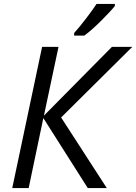

<svg xmlns="http://www.w3.org/2000/svg" viewBox="-20 -951 689 971"><path d="M520 0H423.8L199.2 -354L125 0H42L192.9 -713.9H275.9L202.1 -366.2L545.9 -713.9H648.9L289.1 -356.9ZM561 -931.2V-920.9Q542.5 -897 492.7 -847.2Q442.9 -797.4 406.2 -771H355V-784.2Q381.8 -813.5 416 -858.4Q450.2 -903.3 468.3 -931.2Z"/></svg>

Font: OpenSans-Italic
Style: Italic
Weight: 400
Italic angle: -12°
Foundry: Ascender Corporation
Version: Version 1.10